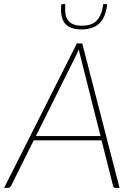

<svg xmlns="http://www.w3.org/2000/svg" viewBox="-39 -914 656 934"><path d="M0 0ZM542.5 0H522Q514 0 511.5 -8L455 -231.5H125L14 -8Q11.5 -4.5 8.2 -2.2Q5 0 1 0H-19L335 -703H361ZM135.5 -252H450L351 -644.5Q349 -651.5 347.2 -658.5Q345.5 -665.5 344.5 -673.5Q341 -665.5 337.8 -658.5Q334.5 -651.5 331 -644.5ZM357.5 -771Q299 -771 275.8 -801.2Q252.5 -831.5 259.5 -894H279Q276.5 -869 279 -849.5Q281.5 -830 291 -816.5Q300.5 -803 317.2 -796Q334 -789 359.5 -789Q410 -789 433.8 -816.5Q457.5 -844 463 -894H482.5Q476 -832.5 446 -801.8Q416 -771 357.5 -771Z"/></svg>

Font: Lato Thin
Style: Italic
Weight: 200
Italic angle: -7°
Designer: Lukasz Dziedzic
Foundry: tyPoland Lukasz Dziedzic
Version: Version 2.007; 2014-02-27